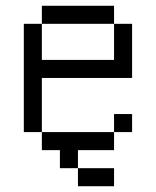

<svg xmlns="http://www.w3.org/2000/svg" viewBox="-20 -520 540 665"><path d="M375 -437.5H125V-500H375ZM62.5 -437.5H125V-312.5H375V-437.5H437.5V-250H125V-62.5H62.5ZM125 -62.5H375V0H250V62.5H187.5V0H125ZM250 62.5H375V125H250ZM375 -125H437.5V-62.5H375Z"/></svg>

Font: 寒蝉点阵体 16px
Style: Regular
Weight: 400
Designer: Designed by Warren2060
Foundry: ChillType
Version: Version 1.000